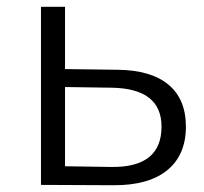

<svg xmlns="http://www.w3.org/2000/svg" viewBox="-20 -546 603 567"><path d="M327 -340Q426 -339 477.5 -296Q529 -253 529 -172Q529 -88 473.5 -43Q418 2 313 1L101 0V-526H172V-342ZM309 -53Q457 -51 457 -172Q457 -285 309 -287L172 -289V-55Z"/></svg>

Font: mBank
Style: Regular
Weight: 400
Designer: Julieta Ulanovsky
Foundry: Julieta Ulanovsky
Version: Version 7.200;PS 007.200;hotconv 1.0.88;makeotf.lib2.5.64775